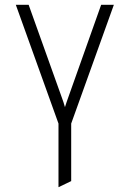

<svg xmlns="http://www.w3.org/2000/svg" viewBox="-20 -531 542 801"><path d="M224 250V-15.5L46 -511H99.5L238.5 -122.5Q242 -113 245 -104Q248 -95 251 -84Q254.5 -95 257.5 -104Q260.5 -113 264 -122.5L402 -511H455L277 -15.5V224.5Z"/></svg>

Font: Overpass ExtraLight
Style: Regular
Weight: 250
Designer: Delve Withrington, Dave Bailey, Thomas Jockin
Foundry: Delve Fonts LLC
Version: Version 4.000